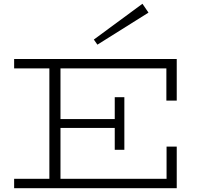

<svg xmlns="http://www.w3.org/2000/svg" viewBox="-20 -999 1068 1019"><path d="M55 0V-50H864V-221H918V0ZM242 -28V-656H301V-28ZM277 -320V-367H616V-320ZM589 -204V-483H640V-204ZM863 -465V-636H55V-686H918V-465ZM497 -762 478 -789 736 -979 768 -932Z"/></svg>

Font: BioRhyme SemiExpanded Light
Style: Regular
Weight: 300
Width: 6
Designer: Aoife Mooney
Foundry: Aoife Mooney Type
Version: Version 1.600;gftools[0.9.33]